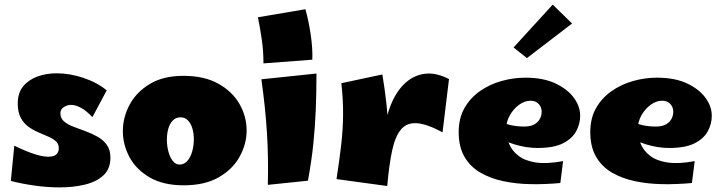

<svg xmlns="http://www.w3.org/2000/svg" viewBox="-20 -792 3135 833"><path d="M239 21Q185 21 129 13Q73 5 27 -7L42 -160Q62 -150 89 -138.5Q116 -127 143 -119.5Q170 -112 189 -112Q203 -112 213 -115.5Q223 -119 229 -127.5Q235 -136 235 -149Q235 -168 222 -179.5Q209 -191 189 -199.5Q169 -208 146 -218Q123 -228 103 -242.5Q83 -257 70 -281Q57 -305 57 -343Q57 -389 80.5 -417.5Q104 -446 142.5 -460Q181 -474 226 -474Q282 -474 341 -454.5Q400 -435 443 -400L381 -284Q352 -314 329 -325.5Q306 -337 288 -337Q272 -337 257 -327.5Q242 -318 242 -301Q242 -279 257.5 -265.5Q273 -252 298 -242.5Q323 -233 350.5 -223Q378 -213 403 -199Q428 -185 443.5 -163.5Q459 -142 459 -108Q459 -59 428.5 -31Q398 -3 348 9Q298 21 239 21Z M777 12Q689 12 630 -22Q571 -56 542 -110Q513 -164 513 -223Q513 -283 542.5 -338Q572 -393 630.5 -428Q689 -463 775 -463Q867 -463 928 -428.5Q989 -394 1019.5 -340Q1050 -286 1050 -226Q1050 -167 1019.5 -112Q989 -57 928.5 -22.5Q868 12 777 12ZM759 -78Q779 -78 793 -94Q807 -110 814 -135.5Q821 -161 821 -187Q821 -212 815 -233.5Q809 -255 796 -269Q783 -283 763 -283Q743 -283 729.5 -269Q716 -255 710 -233Q704 -211 704 -186Q704 -160 710.5 -135Q717 -110 729.5 -94Q742 -78 759 -78Z M1123 -517Q1123 -570 1116 -619Q1109 -668 1099 -717L1305 -752Q1319 -703 1328 -642Q1337 -581 1335 -533ZM1316 -8 1142 10Q1145 -109 1138 -218.5Q1131 -328 1114 -448L1353 -473Q1353 -390 1350 -316.5Q1347 -243 1339.5 -169Q1332 -95 1316 -8Z M1660 15 1643 -171Q1647 -257 1670 -322Q1693 -387 1731.5 -425.5Q1770 -464 1820 -471.5Q1870 -479 1928 -449L1900 -218Q1831 -255 1787.5 -257.5Q1744 -260 1719 -229.5Q1694 -199 1681 -137.5Q1668 -76 1660 15ZM1660 15 1440 -15Q1453 -99 1460.5 -165.5Q1468 -232 1468.5 -295Q1469 -358 1461 -431L1639 -469Q1650 -401 1656.5 -342.5Q1663 -284 1665 -228Q1667 -172 1665.5 -113Q1664 -54 1660 15Z M2411 2Q2347 8 2283.5 7Q2220 6 2163.5 -6Q2107 -18 2063.5 -43.5Q2020 -69 1995 -112Q1970 -155 1970 -219Q1970 -279 1995 -323Q2020 -367 2062 -396.5Q2104 -426 2155.5 -440.5Q2207 -455 2259 -455Q2338 -455 2391 -429.5Q2444 -404 2471 -366Q2498 -328 2497 -288Q2497 -255 2480 -223Q2463 -191 2423 -170.5Q2383 -150 2312 -150Q2287 -150 2262 -154Q2237 -158 2212.5 -165.5Q2188 -173 2165 -183.5Q2142 -194 2122 -207L2151 -266Q2173 -254 2198.5 -248.5Q2224 -243 2255 -243Q2280 -243 2296.5 -251.5Q2313 -260 2321.5 -275Q2330 -290 2330 -307Q2330 -320 2324.5 -330.5Q2319 -341 2308.5 -348Q2298 -355 2281 -355Q2256 -355 2231.5 -337Q2207 -319 2191.5 -291Q2176 -263 2176 -232Q2176 -199 2188.5 -168.5Q2201 -138 2229.5 -116Q2258 -94 2305.5 -87Q2353 -80 2423 -93ZM2266 -540 2208 -586 2378 -772 2462 -690Z M2982 2Q2918 8 2854.5 7Q2791 6 2734.5 -6Q2678 -18 2634.5 -43.5Q2591 -69 2566 -112Q2541 -155 2541 -219Q2541 -279 2566 -323Q2591 -367 2633 -396.5Q2675 -426 2726.5 -440.5Q2778 -455 2830 -455Q2909 -455 2962 -429.5Q3015 -404 3042 -366Q3069 -328 3068 -288Q3068 -255 3051 -223Q3034 -191 2994 -170.5Q2954 -150 2883 -150Q2858 -150 2833 -154Q2808 -158 2783.5 -165.5Q2759 -173 2736 -183.5Q2713 -194 2693 -207L2722 -266Q2744 -254 2769.5 -248.5Q2795 -243 2826 -243Q2851 -243 2867.5 -251.5Q2884 -260 2892.5 -275Q2901 -290 2901 -307Q2901 -320 2895.5 -330.5Q2890 -341 2879.5 -348Q2869 -355 2852 -355Q2827 -355 2802.5 -337Q2778 -319 2762.5 -291Q2747 -263 2747 -232Q2747 -199 2759.5 -168.5Q2772 -138 2800.5 -116Q2829 -94 2876.5 -87Q2924 -80 2994 -93Z"/></svg>

Font: Marhey
Style: Bold
Weight: 700
Designer: Nur Syamsi & Bustanul Arifin
Foundry: Namelatype
Version: Version 1.000